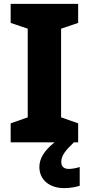

<svg xmlns="http://www.w3.org/2000/svg" viewBox="-20 -734 459 990"><path d="M296 101C296 69 316 43 361 0H383V-98L295 -129V-586L383 -616V-714H35V-616L123 -586V-129L35 -98V0H261C205 45 183 86 183 127C183 194 236 236 311 236C345 236 370 230 391 224V127C378 132 353 137 335 137C311 137 296 126 296 101Z"/></svg>

Font: Noto Sans Lao ExtraBold
Style: Regular
Weight: 800
Designer: Monotype Design Team
Foundry: Monotype Imaging Inc.
Version: Version 2.003